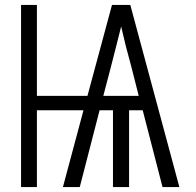

<svg xmlns="http://www.w3.org/2000/svg" viewBox="-20 -755 790 775"><path d="M65 0V-735H129V-368H333L432 -735H506L704 0H636L556 -310H501V0H436V-310H382L302 0H234L317 -310H129V0ZM397 -368H540L509 -490Q498 -529 488 -568.5Q478 -608 469 -648Q459 -608 449 -568.5Q439 -529 429 -490Z"/></svg>

Font: Iosevka Aile Custom Light
Style: Regular
Weight: 300
Designer: Belleve Invis
Foundry: Belleve Invis
Version: Version 17.0.2; ttfautohint (v1.8.3)